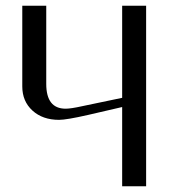

<svg xmlns="http://www.w3.org/2000/svg" viewBox="-20 -653 598 673"><path d="M492.2 -632.8V0H408.2V-277.8L288.1 -250Q212.9 -232.9 187 -232.9Q129.4 -232.9 93.8 -265.4Q58.1 -297.9 58.1 -350.1V-632.8H142.1V-358.9Q142.1 -272 210 -272Q228.5 -272 268.1 -280.8L408.2 -310.1V-632.8Z"/></svg>

Font: Resagokr
Style: Regular
Weight: 500
Designer: gluk
Foundry: gluk
Version: Version 0.95